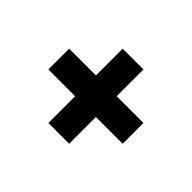

<svg xmlns="http://www.w3.org/2000/svg" viewBox="-91 -698 771 771"><g transform="rotate(-45 294.5 -312.0)"><path d="M505 -253H353V-101H235V-253H83V-371H235V-523H353V-371H505Z"/></g></svg>

Font: Be Vietnam
Style: Bold
Weight: 700
Designer: Gabriel Lam
Foundry: TypeRant
Version: Version 4.000